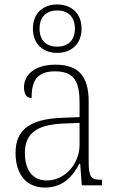

<svg xmlns="http://www.w3.org/2000/svg" viewBox="-20 -834 524 864"><path d="M237 -596C299 -596 347 -634 347 -705C347 -776 299 -814 237 -814C176 -814 128 -776 128 -705C128 -634 176 -596 237 -596ZM238 -624C192 -624 158 -649 158 -705C158 -762 192 -787 238 -787C282 -787 317 -762 317 -705C317 -649 282 -624 238 -624ZM182 10C268 10 310 -46 337 -97H341L348 0H439V-25H435C388 -25 379 -38 379 -109V-377C379 -489 335 -543 230 -543C131 -543 88 -493 88 -442C88 -409 100 -393 122 -393C122 -470 146 -513 228 -513C319 -513 338 -460 338 -371V-307L262 -304C117 -299 50 -252 50 -147C50 -40 106 10 182 10ZM190 -22C121 -22 92 -76 92 -145C92 -225 134 -273 265 -278L338 -281V-181C338 -101 276 -22 190 -22Z"/></svg>

Font: Noto Serif Devanagari SemiCondensed ExtraLight
Style: Regular
Weight: 200
Width: 4
Designer: Universal Thirst, Indian Type Foundry and the Monotype Design Team
Foundry: Monotype Imaging Inc.
Version: Version 2.004